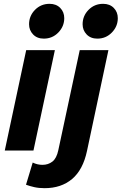

<svg xmlns="http://www.w3.org/2000/svg" viewBox="-20 -787 636 1004"><path d="M5 0 117 -525H267L155 0ZM132 -660Q132 -704 163 -735.5Q194 -767 239 -767Q274 -767 295 -745.5Q316 -724 316 -692Q316 -649 285 -617Q254 -585 209 -585Q174 -585 153 -607Q132 -629 132 -660ZM116 179 151 63Q163 69 176 72Q189 75 202 75Q232 75 254 58Q276 41 285 -2L397 -525H547L435 2Q414 101 357 149Q300 197 213 197Q183 197 159 191.5Q135 186 116 179ZM412 -660Q412 -704 443 -735.5Q474 -767 519 -767Q554 -767 575 -745.5Q596 -724 596 -692Q596 -649 565 -617Q534 -585 489 -585Q454 -585 433 -607Q412 -629 412 -660Z"/></svg>

Font: Radio Canada
Style: Italic
Weight: 400
Italic angle: -12°
Designer: Charles Daoud, Etienne Aubert Bonn, Alexandre Saumier Demers, Jacques Le Bailly
Foundry: Radio-Canada
Version: Version 2.104;gftools[0.9.28.dev5+ged2979d]